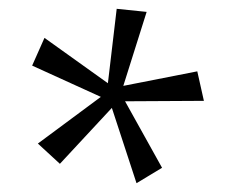

<svg xmlns="http://www.w3.org/2000/svg" viewBox="-20 -748 512 436"><path d="M234 -503 116 -376 66 -422 209 -528 53 -599 81 -662 225 -559 245 -728 313 -721 260 -553 428 -586 443 -519 264 -518 348 -367 290 -332Z"/></svg>

Font: LXGW Bright TC
Style: Regular
Weight: 400
Designer: Christian Thalmann (Catharsis Fonts)
Foundry: LXGW / Christian Thalmann (Catharsis Fonts) / Fontworks Inc.
Version: Version 5.501